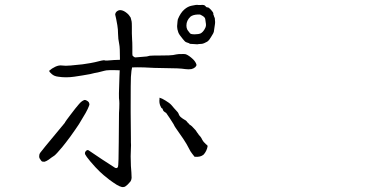

<svg xmlns="http://www.w3.org/2000/svg" viewBox="-20 -749 1540 787"><path d="M647.5 -299.8Q645.5 -306.6 641.6 -305.7Q641.6 -305.7 641.6 -306.6Q637.7 -313.5 636.7 -316.4Q631.8 -329.1 633.8 -342.8V-343.8Q633.8 -343.8 633.8 -348.6Q644.5 -345.7 658.2 -336.9Q674.8 -327.1 682.6 -318.4Q688.5 -311.5 693.4 -305.7Q699.2 -299.8 704.1 -293.9Q710 -288.1 711.9 -283.2Q714.8 -273.4 722.7 -267.6Q728.5 -262.7 735.4 -258.8Q741.2 -255.9 744.1 -252.9Q748 -247.1 754.9 -241.2V-240.2Q760.7 -236.3 766.6 -231.4Q776.4 -221.7 782.2 -214.8Q788.1 -205.1 793.9 -198.2V-197.3Q802.7 -188.5 805.7 -182.6Q812.5 -168 820.3 -162.1Q825.2 -156.2 826.2 -156.2L827.1 -155.3H828.1H829.1Q829.1 -155.3 829.1 -154.8Q829.1 -154.3 830.1 -152.3V-150.4L831.1 -149.4Q827.1 -128.9 814.5 -115.2Q801.8 -104.5 780.3 -106.4Q776.4 -106.4 775.4 -108.4V-109.4L774.4 -110.4Q772.5 -113.3 767.6 -119.1Q763.7 -124 760.7 -128.9Q743.2 -163.1 731.4 -179.7L700.2 -224.6Q695.3 -231.4 691.4 -240.2Q683.6 -252 675.8 -264.6Q662.1 -285.2 661.1 -286.1Q648.4 -293 647.5 -299.8ZM796.9 -689.5Q792 -689.5 790 -689.5Q770.5 -688.5 760.7 -680.7Q744.1 -665 744.1 -644.5Q744.1 -635.7 747.1 -628.9Q748 -626 756.8 -615.2Q758.8 -611.3 763.2 -609.9Q767.6 -608.4 776.4 -608.4Q777.3 -608.4 779.3 -608.4Q793.9 -608.4 802.7 -612.3Q811.5 -617.2 818.4 -628.9Q824.2 -638.7 824.2 -644Q824.2 -649.4 824.2 -650.4Q824.2 -652.3 821.3 -670.9Q820.3 -678.7 807.6 -685.5Q801.8 -688.5 799.8 -689.5Q796.9 -689.5 796.9 -689.5ZM709 -669.9Q719.7 -696.3 735.4 -710Q750 -722.7 765.6 -725.6Q786.1 -730.5 793 -728.5Q796.9 -728.5 801.8 -728.5Q818.4 -730.5 822.3 -723.6Q824.2 -721.7 826.2 -719.7Q827.1 -719.7 830.1 -718.8H831.1Q835.9 -718.8 844.7 -709Q854.5 -698.2 854.5 -693.4V-689.5Q855.5 -687.5 856.4 -685.5Q857.4 -681.6 858.4 -678.7Q861.3 -676.8 861.3 -663.1Q862.3 -660.2 861.3 -651.4Q857.4 -623 856.4 -618.2Q856.4 -615.2 844.7 -596.7Q836.9 -583 831.1 -580.1V-579.1Q815.4 -570.3 807.6 -569.3Q790 -568.4 789.1 -567.4Q787.1 -567.4 774.4 -568.4L758.8 -569.3Q755.9 -572.3 745.1 -575.2Q739.3 -577.1 736.3 -581.1L729.5 -588.9Q713.9 -607.4 710.9 -616.2Q706.1 -629.9 706.1 -638.7Q706.1 -642.6 706.1 -643.6Q708 -668 709 -669.9ZM516.6 -68.4 518.6 -42Q519.5 -20.5 519.5 -19.5Q518.6 -10.7 514.6 -4.9Q511.7 -1 502.9 7.8Q494.1 15.6 491.2 16.6Q484.4 18.6 479.5 17.6Q470.7 15.6 459 8.8Q443.4 -1 427.7 -12.7Q401.4 -33.2 389.6 -44.9Q372.1 -61.5 350.6 -86.9Q332 -109.4 329.1 -116.2Q326.2 -124 332.5 -130.4Q338.9 -136.7 344.7 -131.8Q349.6 -127.9 398.4 -95.7Q443.4 -66.4 451.2 -61.5Q457 -58.6 460.9 -61.5Q464.8 -64.5 464.8 -74.2Q464.8 -78.1 465.8 -96.7Q466.8 -143.6 466.8 -168Q467.8 -215.8 467.8 -286.1Q467.8 -290 468.8 -304.7Q469.7 -329.1 468.8 -335.9Q465.8 -346.7 469.7 -437.5L470.7 -460.9Q418.9 -462.9 408.2 -459Q392.6 -455.1 380.9 -452.1Q368.2 -450.2 349.6 -445.3Q318.4 -439.5 284.2 -434.6Q250 -429.7 218.8 -434.6Q202.1 -436.5 192.4 -445.3Q181.6 -454.1 181.6 -459Q192.4 -468.8 207 -475.6Q221.7 -482.4 234.4 -480.5Q247.1 -478.5 269.5 -480.5Q293 -482.4 318.4 -485.4Q358.4 -491.2 369.1 -494.1Q402.3 -502.9 408.2 -502Q411.1 -500 421.9 -501Q433.6 -502 446.3 -502.9Q459 -503.9 471.7 -503.9Q471.7 -555.7 468.8 -567.4Q463.9 -590.8 463.9 -609.9Q463.9 -628.9 460.9 -646Q458 -663.1 456.1 -671.9L452.1 -689.5Q453.1 -698.2 460 -703.1Q467.8 -709 477.5 -707Q488.3 -705.1 500 -695.3Q508.8 -688.5 515.6 -676.8Q516.6 -674.8 519.5 -661.1Q520.5 -656.2 520.5 -639.6Q520.5 -627 520.5 -612.3Q520.5 -597.7 521.5 -586.9Q522.5 -576.2 522.5 -557.1Q522.5 -538.1 522.5 -538.1Q522.5 -532.2 522.5 -528.3Q523.4 -525.4 522.5 -522.5Q529.3 -513.7 535.2 -513.7L582 -517.6L589.8 -519.5Q592.8 -519.5 592.8 -520.5Q594.7 -520.5 616.2 -521.5Q625 -521.5 638.7 -521.5Q679.7 -521.5 689.5 -523.4Q703.1 -526.4 712.9 -527.3Q736.3 -528.3 742.2 -526.4Q754.9 -521.5 771.5 -505.9Q782.2 -495.1 785.2 -484.4Q786.1 -479.5 780.3 -473.6Q773.4 -467.8 764.6 -465.8Q752.9 -463.9 739.3 -465.8Q727.5 -467.8 706.1 -468.8L612.3 -470.7Q570.3 -472.7 570.3 -472.7Q543.9 -473.6 521.5 -472.7Q518.6 -463.9 516.6 -433.6Q515.6 -416 515.6 -316.4Q515.6 -302.7 515.6 -288.1L516.6 -180.7Q516.6 -176.8 516.6 -166Q517.6 -155.3 516.6 -140.6Q515.6 -114.3 515.6 -108.4Q515.6 -90.8 516.6 -68.4ZM152.3 -86.9Q148.4 -89.8 144.5 -96.7Q141.6 -99.6 140.6 -105.5Q140.6 -109.4 141.1 -113.8Q141.6 -118.2 145 -123Q148.4 -127.9 166 -149.4L246.1 -246.1V-247.1Q250 -253.9 269.5 -279.3Q290 -306.6 303.7 -322.3Q314.5 -335 325.2 -338.9Q330.1 -340.8 339.8 -334Q344.7 -331.1 345.7 -325.2Q347.7 -320.3 344.7 -314.5Q340.8 -303.7 331.1 -286.1Q315.4 -258.8 303.7 -240.2Q293 -223.6 268.6 -189.5Q246.1 -159.2 235.4 -146.5Q210.9 -117.2 203.1 -111.3Q189.5 -102.5 179.7 -94.7Q169.9 -87.9 162.1 -85.9Z"/></svg>

Font: ToneOZ-YinPZ-Tsuipita-TC
Style: Regular
Weight: 400
Designer: ÂÆ£ÂøóÂáåJeffrey Xuan(jeffreyx@gmail.com, ToneOZ.com) ÈòøÂù§(cjkFonts)
Foundry: ToneOZ
Version: Version 0.24071